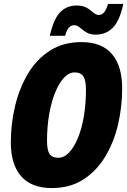

<svg xmlns="http://www.w3.org/2000/svg" viewBox="-20 -940 647 976"><path d="M243 16Q140 16 87.5 -44Q35 -104 35 -216Q35 -310 56.5 -400.5Q78 -491 121.5 -564.5Q165 -638 233 -682Q301 -726 394 -726Q498 -726 549.5 -665Q601 -604 601 -491Q601 -397 580 -307Q559 -217 515 -144Q471 -71 403.5 -27.5Q336 16 243 16ZM276 -138Q306 -138 331.5 -165Q357 -192 376.5 -239.5Q396 -287 406.5 -350Q417 -413 417 -484Q417 -532 403.5 -552Q390 -572 360 -572Q331 -572 305.5 -545Q280 -518 260.5 -470Q241 -422 230 -359Q219 -296 219 -225Q219 -177 232 -157.5Q245 -138 276 -138ZM467 -764Q442 -764 425.5 -772Q409 -780 393 -794Q383 -803 375 -807.5Q367 -812 355 -812Q342 -812 330.5 -800Q319 -788 311 -758H233Q253 -845 286.5 -878.5Q320 -912 369 -912Q395 -912 412.5 -904.5Q430 -897 447 -882Q457 -873 465 -868.5Q473 -864 483 -864Q497 -864 508.5 -876.5Q520 -889 529 -920H607Q588 -833 553 -798.5Q518 -764 467 -764Z"/></svg>

Font: Geist Mono Black
Style: Italic
Weight: 900
Italic angle: -12°
Monospace: yes
Designer: Basement.studio, Andrés Briganti, Mateo Zaragoza
Foundry: Basement.studio, Vercel, Andrés Briganti, Guido Ferreyra, Mateo Zaragoza
Version: Version 1.500; ttfautohint (v1.8.4.7-5d5b)